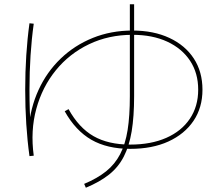

<svg xmlns="http://www.w3.org/2000/svg" viewBox="-20 -810 1040 899"><path d="M118 -79Q98 -224 98 -390Q98 -556 118 -701L138 -699Q118 -556 118 -390Q118 -341 119.5 -293.5Q121 -246 125 -200L114 -207Q122 -305 160.5 -389Q199 -473 264 -535.5Q329 -598 414.5 -632.5Q500 -667 600 -667Q699 -667 773 -632.5Q847 -598 887.5 -536Q928 -474 928 -390Q928 -306 886 -244Q844 -182 768.5 -147.5Q693 -113 590 -113Q482 -113 408 -155.5Q334 -198 283 -289L301 -299Q349 -212 418 -172.5Q487 -133 590 -133Q687 -133 758.5 -164.5Q830 -196 869 -254Q908 -312 908 -390Q908 -468 870 -525.5Q832 -583 763 -615Q694 -647 600 -647Q489 -647 397 -603Q305 -559 241.5 -481Q178 -403 150 -300.5Q122 -198 138 -81ZM374 51Q436 25 477 -8Q518 -41 542.5 -88Q567 -135 577.5 -201Q588 -267 588 -360V-790H608V-360Q608 -264 596.5 -195Q585 -126 559.5 -76.5Q534 -27 490.5 7.5Q447 42 382 69Z"/></svg>

Font: M PLUS 2 Thin
Style: Regular
Weight: 100
Designer: Coji Morishita
Foundry: UNDERFOREST DESIGN
Version: Version 1.001